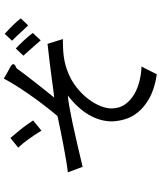

<svg xmlns="http://www.w3.org/2000/svg" viewBox="65 -836 869 1040"><g transform="rotate(-90 500.0 -316.5)"><path d="M782 -494 808 -411Q771 -411 742.5 -409Q714 -407 689.5 -402Q665 -397 642.5 -389Q620 -381 596 -369Q562 -351 532 -325Q502 -299 480 -269Q458 -239 445 -207Q432 -175 432 -146Q433 -102 455.5 -72Q478 -42 511.5 -23Q545 -4 584.5 5Q624 14 659 15L617 98Q539 86 489.5 58.5Q440 31 412 -3.5Q384 -38 373.5 -75Q363 -112 362 -144Q362 -209 397.5 -270Q433 -331 502 -384Q482 -383 445 -376.5Q408 -370 357.5 -359.5Q307 -349 245.5 -334.5Q184 -320 116 -304L86 -384Q114 -387 152.5 -393.5Q191 -400 233 -408Q275 -416 316.5 -424.5Q358 -433 391 -440Q460 -523 512.5 -599.5Q565 -676 594 -731Q625 -712 649.5 -699.5Q674 -687 672 -679Q672 -671 650 -662Q633 -638 611.5 -610.5Q590 -583 568.5 -555Q547 -527 526.5 -502Q506 -477 491 -458Q515 -460 589.5 -470.5Q664 -481 782 -494ZM220 -653 272 -695Q290 -674 303 -658.5Q316 -643 326.5 -629.5Q337 -616 346 -603Q355 -590 367 -572L312 -527Q286 -569 265 -598Q244 -627 220 -653ZM799 -686 836 -726Q854 -710 866 -698Q878 -686 887.5 -676.5Q897 -667 904.5 -658Q912 -649 920 -639L882 -599Q860 -621 840.5 -643Q821 -665 799 -686ZM718 -625 757 -666Q780 -644 801 -621.5Q822 -599 841 -574L801 -531Q787 -547 777.5 -558Q768 -569 759 -579Q750 -589 740.5 -599.5Q731 -610 718 -625Z"/></g></svg>

Font: D2Coding ligature
Style: Regular
Weight: 400
Monospace: yes
Designer: Yong-Rak Park; Jeong-Hwan Yoon; Sang-Min Lee;
Foundry: NHN Corporation
Version: Version 1.3.2; Build 20180524